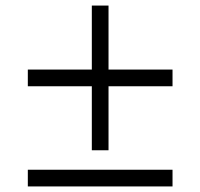

<svg xmlns="http://www.w3.org/2000/svg" viewBox="-20 -580 720 690"><path d="M600 30V90H80V30ZM310 -330V-560H370V-330H600V-270H370V-40H310V-270H80V-330Z"/></svg>

Font: Goli Light
Style: Regular
Weight: 300
Designer: jaikishan Patel
Foundry: MagicType
Version: Version 1.000